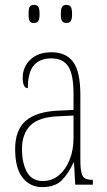

<svg xmlns="http://www.w3.org/2000/svg" viewBox="-20 -756 440 786"><path d="M153 10Q103 10 72.5 -28.5Q42 -67 42 -146Q42 -224 85.5 -261.5Q129 -299 218 -303L281 -306V-371Q281 -451 259.5 -484Q238 -517 190 -517Q143 -517 118.5 -488.5Q94 -460 94 -395Q73 -395 73 -438Q73 -482 104.5 -512Q136 -542 191 -542Q250 -542 279.5 -502.5Q309 -463 309 -366V-103Q309 -66 313.5 -48.5Q318 -31 328.5 -25.5Q339 -20 358 -20H360V0H288L283 -91H281Q262 -48 234 -19Q206 10 153 10ZM155 -15Q193 -15 221 -38.5Q249 -62 265 -102Q281 -142 281 -191V-283L219 -280Q139 -277 104.5 -242.5Q70 -208 70 -146Q70 -88 90.5 -51.5Q111 -15 155 -15ZM252 -662Q240 -662 234.5 -669.5Q229 -677 229 -698Q229 -721 234.5 -728.5Q240 -736 252 -736Q264 -736 269.5 -728.5Q275 -721 275 -698Q275 -677 269.5 -669.5Q264 -662 252 -662ZM119 -662Q106 -662 101.5 -669.5Q97 -677 97 -698Q97 -721 101.5 -728.5Q106 -736 119 -736Q131 -736 136.5 -728.5Q142 -721 142 -698Q142 -677 136.5 -669.5Q131 -662 119 -662Z"/></svg>

Font: Noto Serif Myanmar ExtraCondensed Thin
Style: Regular
Weight: 100
Width: 2
Designer: Ben Mitchell and the Monotype Design Team
Foundry: Monotype Imaging Inc.
Version: Version 2.106; ttfautohint (v1.8.4.7-5d5b)